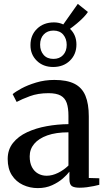

<svg xmlns="http://www.w3.org/2000/svg" viewBox="-20 -956 548 986"><path d="M174 10Q133.5 10 98 -6.5Q62.5 -23 41 -56.2Q19.5 -89.5 19.5 -139.5Q19.5 -188 46.8 -222Q74 -256 119.2 -277Q164.5 -298 219.8 -308Q275 -318 331.5 -318.5V-361.5Q331.5 -401 322.8 -426.8Q314 -452.5 291.8 -465Q269.5 -477.5 229 -477.5Q175 -477.5 133.2 -462Q91.5 -446.5 65.5 -432.5L45 -472.5Q58.5 -484.5 90.2 -501.8Q122 -519 165.8 -532.2Q209.5 -545.5 259.5 -545.5Q323.5 -545.5 362.5 -525.8Q401.5 -506 418.8 -464.2Q436 -422.5 436 -358V-42L490 -40.5V-7Q479 -4 462.2 -0.5Q445.5 3 426.2 5.5Q407 8 389 8Q362 8 349.2 -0.2Q336.5 -8.5 336.5 -36.5V-74.5Q325.5 -59.5 302.8 -39.5Q280 -19.5 247.5 -4.8Q215 10 174 10ZM219.5 -53.5Q248 -53.5 278 -68.2Q308 -83 331.5 -106V-276.5Q267.5 -276.5 223.2 -260.8Q179 -245 155.8 -217.5Q132.5 -190 132.5 -153Q132.5 -120 144 -98Q155.5 -76 175.2 -64.8Q195 -53.5 219.5 -53.5ZM253 -612Q201.5 -612 168.8 -644.2Q136 -676.5 136.5 -724.5Q136.5 -775.5 170.2 -808.2Q204 -841 257 -841Q283.5 -841 305 -830.5L379.5 -936L431.5 -894.5Q423.5 -882 408.5 -866.5Q393.5 -851 375.2 -835.8Q357 -820.5 339.5 -808Q372.5 -776.5 372.5 -727.5Q372.5 -677 339 -644.5Q305.5 -612 253 -612ZM254.5 -653.5Q285.5 -653.5 304 -673.2Q322.5 -693 322.5 -725.5Q322.5 -757 304.8 -778Q287 -799 254.5 -799Q223.5 -799 204.8 -779.2Q186 -759.5 186 -726.5Q186 -695 204 -674.2Q222 -653.5 254.5 -653.5Z"/></svg>

Font: Merriweather 72pt Medium
Style: Regular
Weight: 500
Version: Version 2.100